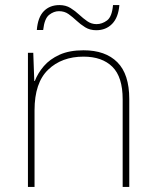

<svg xmlns="http://www.w3.org/2000/svg" viewBox="-20 -736 613 756"><path d="M309 -538Q395 -538 442 -491Q489 -444 489 -346V0H463V-345Q463 -433 422.5 -473Q382 -513 309 -513Q223 -513 169.5 -461.5Q116 -410 116 -302V0H90V-528H111L115 -417H117Q129 -448 152.5 -475.5Q176 -503 214.5 -520.5Q253 -538 309 -538ZM125 -618Q129 -668 152.5 -692Q176 -716 214 -716Q239 -716 257.5 -704.5Q276 -693 291.5 -678.5Q307 -664 323.5 -652.5Q340 -641 360 -641Q382 -641 401.5 -655.5Q421 -670 425 -716H450Q446 -667 421.5 -642Q397 -617 359 -617Q334 -617 315.5 -628.5Q297 -640 281.5 -654.5Q266 -669 250 -680.5Q234 -692 212 -692Q192 -692 173.5 -677.5Q155 -663 150 -618Z"/></svg>

Font: Noto Sans Khmer UI Thin
Style: Regular
Weight: 100
Designer: Danh Hong and the Monotype Design Team
Foundry: Monotype Imaging Inc.
Version: Version 2.002; ttfautohint (v1.8.4.7-5d5b)